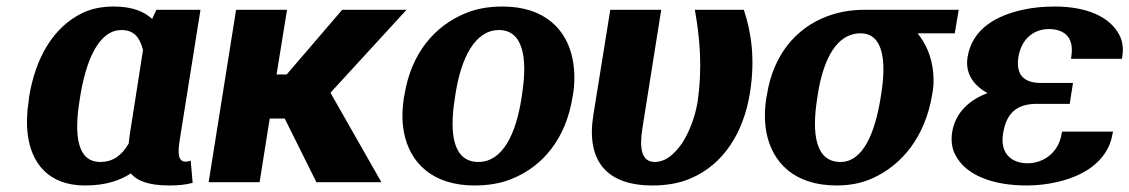

<svg xmlns="http://www.w3.org/2000/svg" viewBox="-20 -558 3459 588"><path d="M68 -250C62 -213 61 -178 65 -146C76 -59 128 10 240 10C306 10 348 -6 381 -27C399 -4 436 10 498 10C527 10 547 8 570 2L564 -66L557 -64C556 -64 553 -63 548 -63C526 -63 524 -88 530 -127L594 -528H459L446 -500C422 -522 387 -538 328 -538C293 -538 261 -532 232 -518C143 -475 88 -380 69 -260ZM223 -246 225 -259C242 -367 280 -466 352 -466C391 -466 408 -443 418 -405L377 -143C376 -134 375 -127 374 -118C353 -83 327 -62 287 -62C217 -62 207 -143 223 -246Z M619 0H775L806 -195H852L949 0H1148L992 -274L1225 -528H1028L858 -330H827L859 -528H703Z M1217 -259C1211 -220 1211 -186 1217 -153C1235 -59 1305 10 1433 10C1474 10 1513 4 1547 -10C1644 -49 1713 -135 1733 -259L1735 -269C1741 -308 1740 -342 1734 -375C1716 -469 1647 -538 1519 -538C1478 -538 1441 -532 1407 -518C1310 -479 1239 -393 1219 -269ZM1373 -257 1375 -271C1392 -379 1434 -466 1508 -466C1582 -466 1596 -381 1579 -271L1577 -257C1560 -147 1519 -62 1445 -62C1369 -62 1355 -146 1373 -257Z M1797 -205C1775 -66 1837 10 1978 10C2022 10 2062 3 2096 -12C2194 -54 2257 -149 2277 -275C2293 -378 2281 -459 2258 -528H2108C2123 -443 2132 -352 2116 -244C2108 -196 2089 -150 2068 -118C2047 -89 2021 -62 1985 -62C1944 -62 1938 -105 1947 -163L2005 -528H1849Z M2327 -259C2321 -220 2321 -186 2327 -153C2345 -59 2414 10 2542 10C2582 10 2619 3 2652 -12C2743 -53 2814 -140 2835 -270L2837 -282C2840 -301 2839 -319 2838 -336C2833 -385 2816 -424 2790 -456H2904L2916 -528H2627C2586 -528 2547 -521 2513 -508C2417 -472 2348 -389 2329 -269ZM2483 -259 2485 -272C2502 -378 2543 -456 2615 -456C2684 -456 2695 -374 2679 -272L2677 -259C2660 -153 2624 -62 2554 -62C2478 -62 2465 -147 2483 -259Z M2896 -153C2892 -128 2895 -103 2906 -83C2938 -21 3021 10 3124 10C3186 10 3248 -4 3292 -27C3337 -50 3378 -90 3387 -148L3389 -155H3233L3231 -148C3222 -90 3175 -58 3127 -58C3083 -58 3041 -83 3052 -150C3064 -224 3107 -240 3157 -240H3256L3266 -304H3167C3123 -304 3089 -323 3099 -384C3108 -439 3146 -469 3192 -469C3232 -469 3271 -450 3261 -386L3260 -378H3416L3417 -386C3421 -409 3418 -432 3408 -451C3379 -507 3307 -538 3211 -538C3176 -538 3143 -535 3112 -528C3035 -511 2957 -472 2943 -382C2935 -329 2966 -294 3004 -273C2952 -253 2906 -216 2896 -153Z"/></svg>

Font: Aerodynamic
Style: BdObl
Weight: 500
Designer: Google
Version: Version 2.000980; 2014